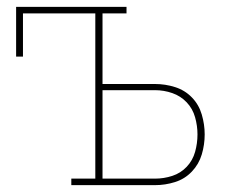

<svg xmlns="http://www.w3.org/2000/svg" viewBox="-20 -540 715 560"><path d="M188 0V-19H258V-501H47V-375H27V-520H349V-501H279V-295H432Q462 -295 490.5 -286Q519 -277 539.5 -256Q560 -235 568.5 -206Q577 -177 577 -148Q577 -118 568.5 -89.5Q560 -61 539.5 -39.5Q519 -18 490.5 -9Q462 0 432 0ZM432 -19Q458 -19 482.5 -27Q507 -35 524.5 -53.5Q542 -72 549 -97Q556 -122 556 -148Q556 -173 549 -198Q542 -223 524.5 -241.5Q507 -260 482.5 -268.5Q458 -277 432 -277H279V-19Z"/></svg>

Font: Iosevka Etoile Thin
Style: Regular
Weight: 100
Designer: Belleve Invis
Foundry: Belleve Invis
Version: Version 22.1.2; ttfautohint (v1.8.4)